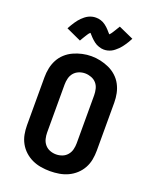

<svg xmlns="http://www.w3.org/2000/svg" viewBox="-176 -1077 953 1184"><g transform="rotate(20 300.0 -485.5)"><path d="M300 8Q270 8 240 3Q210 -2 183 -14.5Q156 -27 133.5 -47.5Q111 -68 96.5 -94.5Q82 -121 76.5 -150.5Q71 -180 71 -210V-525Q71 -555 77 -584.5Q83 -614 97 -640.5Q111 -667 133.5 -687.5Q156 -708 183.5 -720.5Q211 -733 240.5 -739.5Q270 -746 300 -746Q330 -746 359.5 -739.5Q389 -733 416.5 -720.5Q444 -708 466.5 -687.5Q489 -667 503 -640.5Q517 -614 523 -584.5Q529 -555 529 -525V-210Q529 -180 523.5 -150.5Q518 -121 503.5 -94.5Q489 -68 466.5 -47.5Q444 -27 417 -14.5Q390 -2 360 3Q330 8 300 8ZM300 -102Q321 -102 340.5 -109.5Q360 -117 373.5 -133Q387 -149 392 -169.5Q397 -190 397 -210V-525Q397 -545 392 -566Q387 -587 373.5 -602.5Q360 -618 339.5 -625.5Q319 -633 299 -633Q278 -633 258.5 -625Q239 -617 226 -601.5Q213 -586 208 -565.5Q203 -545 203 -525V-210Q203 -190 208 -169.5Q213 -149 226.5 -133Q240 -117 259.5 -109.5Q279 -102 300 -102ZM356 -810Q347 -810 339.5 -811.5Q332 -813 323 -816Q314 -819 307 -822.5Q300 -826 292 -832Q284 -838 277.5 -844Q271 -850 265.5 -855.5Q260 -861 254 -868Q248 -875 244 -879Q239 -875 236.5 -872Q234 -869 231 -864.5Q228 -860 224.5 -854.5Q221 -849 217 -842.5Q213 -836 208.5 -828.5Q204 -821 199 -812L101 -857Q108 -870 115 -881.5Q122 -893 129 -903.5Q136 -914 143 -922.5Q150 -931 157.5 -938.5Q165 -946 175 -954Q185 -962 196 -967.5Q207 -973 219 -976Q231 -979 244 -979Q253 -979 260.5 -978Q268 -977 277 -974Q286 -971 293 -967.5Q300 -964 308 -958Q316 -952 322.5 -946Q329 -940 334.5 -934Q340 -928 345.5 -921.5Q351 -915 356 -910Q361 -915 363.5 -918Q366 -921 369 -925.5Q372 -930 375.5 -935.5Q379 -941 383 -947.5Q387 -954 391.5 -961.5Q396 -969 401 -977L499 -933Q492 -919 485 -907.5Q478 -896 471 -886Q464 -876 457 -867Q450 -858 442.5 -851Q435 -844 425 -835.5Q415 -827 404 -821.5Q393 -816 381 -813Q369 -810 356 -810Z"/></g></svg>

Font: Iosevka Curly XBdEx
Style: Regular
Weight: 800
Width: 7
Monospace: yes
Designer: Belleve Invis
Foundry: Belleve Invis
Version: Version 11.1.0; ttfautohint (v1.8.3)